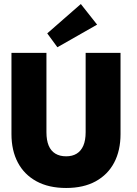

<svg xmlns="http://www.w3.org/2000/svg" viewBox="-20 -923 682 955"><path d="M406 -660H579.5V-256Q579.5 -174.5 548 -114.5Q516.5 -54.5 456 -21.2Q395.5 12 309 12Q222.5 12 161.5 -21.2Q100.5 -54.5 68.8 -114.5Q37 -174.5 37 -256V-660H211V-265.5Q211 -225 222.2 -198.5Q233.5 -172 255.5 -158.8Q277.5 -145.5 309 -145.5Q340 -145.5 361.5 -158.8Q383 -172 394.5 -198.5Q406 -225 406 -265.5ZM265.5 -688 215 -757 382 -903 463 -800.5Z"/></svg>

Font: League Spartan Thin ExtraBold
Style: Regular
Weight: 800
Version: Version 2.002